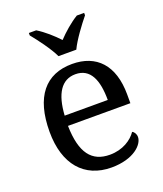

<svg xmlns="http://www.w3.org/2000/svg" viewBox="-142 -860 819 963"><g transform="rotate(-20 267.5 -378.0)"><path d="M227 -606H322C343 -651 391 -715 422 -753V-766H383C345 -743 304 -707 274 -675C244 -707 204 -743 166 -766H127V-753C158 -715 206 -651 227 -606ZM287 10C406 10 463 -49 463 -89C463 -106 453 -119 444 -123C420 -87 370 -53 301 -53C205 -53 155 -115 152 -261H485V-307C485 -465 406 -546 277 -546C135 -546 55 -451 55 -264C55 -91 142 10 287 10ZM384 -315H154C161 -430 201 -492 275 -492C355 -492 384 -421 384 -315Z"/></g></svg>

Font: Noto Serif
Style: Regular
Weight: 400
Designer: Monotype Design Team
Foundry: Monotype Imaging Inc.
Version: Version 2.015